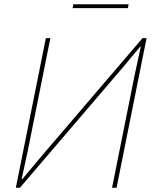

<svg xmlns="http://www.w3.org/2000/svg" viewBox="-20 -876 720 896"><path d="M319 -838 322 -856H580L577 -838ZM54 0 194 -698H215L110 -174L81 -40H84L171 -144L645 -698H664L524 0H503L608 -524L637 -658H634L547 -554L73 0Z"/></svg>

Font: IBM Plex Sans Thin
Style: Italic
Weight: 100
Italic angle: -11.31°
Designer: Mike Abbink, Paul van der Laan, Pieter van Rosmalen
Foundry: Bold Monday
Version: Version 3.0